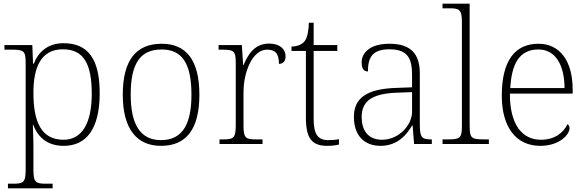

<svg xmlns="http://www.w3.org/2000/svg" viewBox="-20 -780 3175 1040"><path d="M23 240H265V215H231C175 215 161 210 161 140V18C161 -45 158 -83 158 -104H160C188 -31 242 10 325 10C446 10 520 -79 520 -276C520 -460 457 -546 324 -546C238 -546 187 -497 163 -435H159L155 -536H4V-511H41C108 -511 119 -506 119 -439V139C119 210 106 215 49 215H23ZM324 -23C203 -23 161 -121 161 -277C161 -416 202 -513 321 -513C435 -513 477 -431 477 -272C477 -112 424 -23 324 -23Z M852 10C988 10 1060 -79 1060 -267C1060 -458 986 -543 856 -543C717 -543 645 -454 645 -267C645 -79 723 10 852 10ZM852 -21C737 -21 688 -111 688 -267C688 -430 735 -512 856 -512C968 -512 1017 -434 1017 -267C1017 -116 974 -21 852 -21Z M1169 0H1402V-25H1369C1312 -25 1299 -30 1299 -100V-280C1299 -393 1349 -511 1426 -511C1470 -511 1491 -492 1491 -434C1516 -434 1527 -452 1527 -475C1527 -515 1494 -544 1438 -544C1359 -544 1323 -485 1299 -427H1297L1290 -536H1164V-511H1179C1246 -511 1257 -506 1257 -439V-101C1257 -30 1243 -25 1187 -25H1169Z M1752 10C1773 10 1796 8 1816 3V-26C1795 -22 1779 -21 1757 -21C1703 -21 1679 -52 1679 -134V-504H1807V-536H1679V-657H1653C1651 -595 1640 -566 1625 -551C1610 -537 1587 -528 1559 -528V-504H1637V-142C1637 -30 1670 10 1752 10Z M2041 10C2136 10 2185 -54 2212 -100H2215L2223 0H2319V-25H2313C2261 -25 2254 -40 2254 -111V-383C2254 -485 2208 -543 2090 -543C1979 -543 1939 -490 1939 -443C1939 -408 1950 -393 1973 -393C1973 -467 1995 -513 2090 -513C2196 -513 2212 -454 2212 -371V-307L2129 -304C1970 -299 1897 -252 1897 -147C1897 -39 1960 10 2041 10ZM2049 -23C1971 -23 1939 -78 1939 -145C1939 -225 1984 -273 2131 -278L2212 -281V-174C2212 -104 2142 -23 2049 -23Z M2377 0H2628V-25H2602C2535 -25 2524 -30 2524 -98V-760H2377V-735H2412C2468 -735 2482 -730 2482 -659V-98C2482 -30 2471 -25 2404 -25H2377Z M2906 10C3011 10 3065 -51 3065 -86C3065 -97 3061 -103 3054 -107C3031 -61 2985 -23 2910 -23C2808 -23 2741 -106 2742 -273H3082V-294C3082 -452 3011 -543 2897 -543C2769 -543 2698 -451 2698 -262C2698 -88 2778 10 2906 10ZM3038 -303H2744C2751 -432 2792 -512 2896 -512C2990 -512 3037 -427 3038 -303Z"/></svg>

Font: Noto Serif Sinhala ExtraLight
Style: Regular
Weight: 200
Designer: Jelle Bosma - Monotype Design Team
Foundry: Monotype Imaging Inc.
Version: Version 2.007